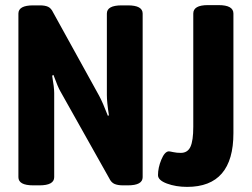

<svg xmlns="http://www.w3.org/2000/svg" viewBox="-20 -723 985 751"><path d="M52 -30V-670Q52 -702 110 -702H136Q156 -702 168 -696.5Q180 -691 188 -674L368 -348Q382 -322 402 -270L406 -272Q398 -324 398 -351V-670Q398 -702 456 -702H480Q538 -702 538 -670V-30Q538 2 480 2H461Q441 2 428 -3.5Q415 -9 407 -26L216 -366Q207 -381 189 -430L184 -427Q192 -381 192 -359V-30Q192 2 134 2H110Q52 2 52 -30ZM598 -38Q598 -67 611 -98.5Q624 -130 640 -131Q644 -131 657.5 -128Q671 -125 687 -125Q714 -125 725 -149Q736 -173 736 -227V-670Q736 -703 793 -703H835Q893 -703 893 -670V-202Q893 8 712 8Q668 8 633 -5Q598 -18 598 -38Z"/></svg>

Font: Asap Condensed
Style: Bold
Weight: 700
Designer: Pablo Cosgaya
Foundry: Omnibus-Type
Version: Version 1.010; ttfautohint (v1.8)